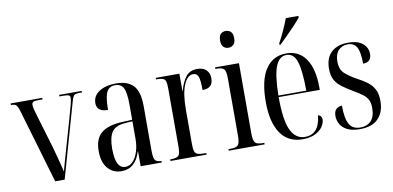

<svg xmlns="http://www.w3.org/2000/svg" viewBox="-73 -987 2495 1219"><g transform="rotate(-10 1175.0 -378.0)"><path d="M56 -479Q47 -509 37.5 -517.5Q28 -526 4 -526V-536H208V-526H180Q156 -526 147.5 -521Q139 -516 139 -502Q139 -490 144 -471Q149 -452 155 -432L220 -214Q225 -197 233 -166Q241 -135 249.5 -103.5Q258 -72 262 -51Q274 -95 281.5 -121.5Q289 -148 295 -168.5Q301 -189 308 -214L354 -374Q371 -432 378.5 -462.5Q386 -493 386 -506Q386 -517 377.5 -521.5Q369 -526 340 -526H317V-536H462V-526H444Q422 -526 413 -519.5Q404 -513 394 -478L258 0H197Z M623 10Q570 10 536 -29Q502 -68 502 -141Q502 -220 546 -256.5Q590 -293 681 -297L746 -300V-396Q746 -475 730.5 -505Q715 -535 677 -535Q639 -535 622.5 -503Q606 -471 606 -388Q534 -388 534 -444Q534 -491 576 -518Q618 -545 685 -545Q758 -545 795.5 -506Q833 -467 833 -372V-87Q833 -38 843.5 -24Q854 -10 882 -10H884V0H748V-96H746Q715 10 623 10ZM652 -13Q680 -13 701 -35Q722 -57 734 -94.5Q746 -132 746 -178V-290L700 -287Q636 -283 612.5 -248Q589 -213 589 -141Q589 -75 605 -44Q621 -13 652 -13Z M940 0V-10H941Q982 -10 994 -22.5Q1006 -35 1006 -81V-456Q1006 -487 1001.5 -501.5Q997 -516 983.5 -521Q970 -526 943 -526H940V-536H1092V-424H1094Q1108 -478 1133.5 -512Q1159 -546 1208 -546Q1247 -546 1267 -525.5Q1287 -505 1287 -472Q1287 -408 1219 -408Q1219 -470 1210.5 -494Q1202 -518 1177 -518Q1140 -518 1116.5 -462.5Q1093 -407 1093 -300V-81Q1093 -51 1098 -35.5Q1103 -20 1118 -15Q1133 -10 1162 -10H1173V0Z M1428 -644Q1409 -644 1396 -656.5Q1383 -669 1383 -698Q1383 -728 1396 -740Q1409 -752 1428 -752Q1447 -752 1460.5 -740Q1474 -728 1474 -698Q1474 -669 1460.5 -656.5Q1447 -644 1428 -644ZM1316 0V-10H1329Q1365 -10 1377.5 -23Q1390 -36 1390 -85V-452Q1390 -499 1378 -512.5Q1366 -526 1332 -526H1322V-536H1476V-84Q1476 -36 1488.5 -23Q1501 -10 1536 -10H1547V0Z M1791 10Q1698 10 1649.5 -61.5Q1601 -133 1601 -263Q1601 -404 1648.5 -474.5Q1696 -545 1782 -545Q1864 -545 1908 -480Q1952 -415 1952 -298V-280H1687Q1687 -129 1718 -65.5Q1749 -2 1809 -2Q1853 -2 1879.5 -31Q1906 -60 1913 -123Q1937 -117 1937 -92Q1937 -71 1921.5 -47Q1906 -23 1873.5 -6.5Q1841 10 1791 10ZM1867 -290Q1866 -420 1847.5 -477.5Q1829 -535 1782 -535Q1735 -535 1712 -478Q1689 -421 1687 -290ZM1750 -616Q1771 -654 1788.5 -693Q1806 -732 1819 -766H1900V-756Q1887 -739 1861.5 -711.5Q1836 -684 1807.5 -656Q1779 -628 1757 -606H1750Z M2161 10Q2110 10 2079 -6Q2048 -22 2034.5 -47Q2021 -72 2021 -98Q2021 -130 2036.5 -143.5Q2052 -157 2073 -157Q2073 -75 2094 -37.5Q2115 0 2165 0Q2209 0 2234.5 -27Q2260 -54 2260 -109Q2260 -143 2249 -163.5Q2238 -184 2216 -200Q2194 -216 2160 -236Q2121 -259 2092.5 -280Q2064 -301 2048.5 -329Q2033 -357 2033 -401Q2033 -472 2072.5 -508Q2112 -544 2180 -544Q2243 -544 2274.5 -517Q2306 -490 2306 -450Q2306 -396 2252 -396Q2252 -470 2234.5 -502Q2217 -534 2176 -534Q2139 -534 2116 -509Q2093 -484 2093 -437Q2093 -389 2119 -363Q2145 -337 2198 -308Q2232 -290 2259 -270.5Q2286 -251 2302.5 -221.5Q2319 -192 2319 -144Q2319 -73 2279.5 -31.5Q2240 10 2161 10Z"/></g></svg>

Font: Noto Serif Display ExtraCondensed
Style: Regular
Weight: 400
Width: 2
Designer: Monotype Design Team
Foundry: Monotype Imaging Inc.
Version: Version 2.009